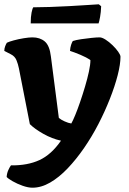

<svg xmlns="http://www.w3.org/2000/svg" viewBox="-28 -674 601 894"><path d="M123 200Q103 200 77.5 191Q52 182 31 170Q10 158 3 150Q4 133 10.5 118.5Q17 104 23 96Q100 97 155.5 71.5Q211 46 256 -19Q214 -28 173.5 -51Q133 -74 111 -96L60 -356Q56 -376 48.5 -394Q41 -412 23 -421L-8 -437Q-8 -448 -4 -458.5Q0 -469 4 -475Q14 -480 36 -486Q58 -492 82.5 -496Q107 -500 123 -500Q158 -500 180.5 -481Q203 -462 209 -411L246 -125Q255 -117 272.5 -109Q290 -101 304 -99Q311 -111 322 -137.5Q333 -164 345 -199Q357 -234 368 -271Q379 -308 386 -340.5Q393 -373 393 -394Q375 -407 346 -419Q317 -431 298 -437Q299 -453 303 -465Q307 -477 311 -483Q326 -488 350 -491.5Q374 -495 398 -497.5Q422 -500 436 -500Q447 -500 463.5 -489.5Q480 -479 496 -463.5Q512 -448 522.5 -433Q533 -418 533 -410Q533 -375 520 -324Q507 -273 483.5 -213.5Q460 -154 430 -96Q400 -38 363.5 15Q327 68 287 110Q247 152 205.5 176Q164 200 123 200ZM115 -565Q115 -596 119 -615.5Q123 -635 127 -640Q159 -640 204 -641.5Q249 -643 294.5 -645.5Q340 -648 377.5 -650.5Q415 -653 432 -654L443 -645Q442 -617 438 -595Q434 -573 431 -565Z"/></svg>

Font: Texturina ExtraBold
Style: Regular
Weight: 800
Designer: Guillermo Torres Carreño
Foundry: Omnibus-Type
Version: Version 1.002; ttfautohint (v1.8.3)